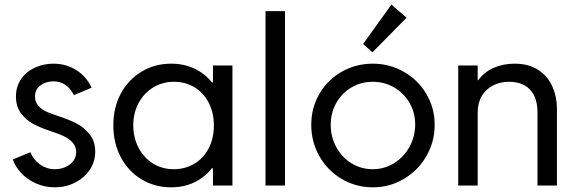

<svg xmlns="http://www.w3.org/2000/svg" viewBox="-20 -800 2486 828"><path d="M35.2 -112.3 111.3 -143.6Q122.1 -113.3 151.4 -91.8Q180.7 -70.3 216.8 -70.3Q240.7 -70.3 261.7 -79.3Q282.7 -88.4 295.7 -105.2Q308.6 -122.1 308.6 -143.6Q308.6 -168.9 292 -186.3Q275.4 -203.6 252.7 -213.9Q230 -224.1 198.2 -234.4Q196.3 -235.4 187.5 -238.3Q149.9 -251 120.4 -267.3Q90.8 -283.7 69.8 -312.5Q48.8 -341.3 48.8 -383.8Q48.8 -427.2 71.3 -459.5Q93.8 -491.7 130.9 -508.5Q168 -525.4 210.9 -525.4Q251 -525.4 283.9 -511Q316.9 -496.6 339.8 -473.1Q362.8 -449.7 375 -421.9L298.8 -389.6Q268.1 -449.2 210.9 -449.2Q177.7 -449.2 154.3 -431.6Q130.9 -414.1 130.9 -383.8Q130.9 -358.9 146.5 -342.5Q162.1 -326.2 181.9 -317.6Q201.7 -309.1 235.4 -297.9Q275.9 -284.7 307.9 -268.8Q339.8 -252.9 365.2 -222.4Q390.6 -191.9 390.6 -146.5Q390.6 -102.5 366.7 -67.4Q342.8 -32.2 303 -12.2Q263.2 7.8 216.8 7.8Q172.9 7.8 135.3 -9Q97.7 -25.9 71.8 -53.5Q45.9 -81.1 35.2 -112.3Z M898.4 -74.2H893.6Q862.8 -35.2 818.1 -13.7Q773.4 7.8 717.8 7.8Q647.5 7.8 590.6 -26.4Q533.7 -60.5 501.2 -121.6Q468.8 -182.6 468.8 -259.8Q468.8 -337.4 501.7 -397.7Q534.7 -458 591.6 -491.7Q648.4 -525.4 717.8 -525.4Q772.9 -525.4 817.9 -504.4Q862.8 -483.4 894.5 -444.3H898.4V-517.6H982.4V0H898.4ZM902.3 -258.8Q902.3 -314 880.1 -356.9Q857.9 -399.9 818.6 -423.6Q779.3 -447.3 730.5 -447.3Q681.2 -447.3 641.1 -423.1Q601.1 -398.9 577.9 -356Q554.7 -313 554.7 -259.8Q554.7 -207.5 576.9 -164.1Q599.1 -120.6 638.9 -95.5Q678.7 -70.3 729.5 -70.3Q777.8 -70.3 817.4 -93.5Q856.9 -116.7 879.6 -159.7Q902.3 -202.6 902.3 -258.8Z M1125 -752H1209V0H1125Z M1322.3 -261.7Q1322.3 -335 1357.4 -395.3Q1392.6 -455.6 1453.4 -490.5Q1514.2 -525.4 1587.9 -525.4Q1660.2 -525.4 1721.4 -490.5Q1782.7 -455.6 1818.6 -395Q1854.5 -334.5 1854.5 -261.7Q1854.5 -188.5 1818.6 -126.5Q1782.7 -64.5 1721.4 -28.3Q1660.2 7.8 1587.9 7.8Q1514.6 7.8 1453.6 -28.3Q1392.6 -64.5 1357.4 -126.2Q1322.3 -188 1322.3 -261.7ZM1770.5 -263.7Q1770.5 -314.9 1745.8 -356.9Q1721.2 -398.9 1679.4 -423.1Q1637.7 -447.3 1587.9 -447.3Q1537.1 -447.3 1495.6 -422.9Q1454.1 -398.4 1430.2 -356Q1406.2 -313.5 1406.2 -261.7Q1406.2 -209.5 1430.2 -165.5Q1454.1 -121.6 1495.6 -95.9Q1537.1 -70.3 1587.9 -70.3Q1637.2 -70.3 1679.2 -96.2Q1721.2 -122.1 1745.8 -166.5Q1770.5 -210.9 1770.5 -263.7ZM1545.9 -610.4 1668 -780.3 1733.4 -723.6 1585.9 -574.2Z M1956.1 -517.6H2040V-454.1H2042.5Q2067.4 -488.8 2108.2 -507.1Q2148.9 -525.4 2199.2 -525.4Q2261.2 -525.4 2302.2 -497.8Q2343.3 -470.2 2362.5 -426Q2381.8 -381.8 2381.8 -332V0H2297.9V-314.5Q2297.9 -379.4 2265.9 -413.3Q2233.9 -447.3 2175.8 -447.3Q2137.2 -447.3 2106.4 -431.6Q2075.7 -416 2057.9 -386.2Q2040 -356.4 2040 -314.5V0H1956.1Z"/></svg>

Font: Reddit Sans Chocolate
Style: Regular
Weight: 400
Designer: Stephen Hutchings
Foundry: Reddit
Version: Version 1.013